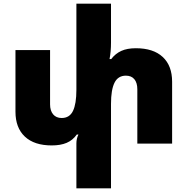

<svg xmlns="http://www.w3.org/2000/svg" viewBox="-20 -780 1019 1043"><path d="M915 -336V0H726V-295Q726 -330 710 -349.5Q694 -369 664 -369Q621 -369 602 -330.5Q583 -292 583 -216V243H395V-1Q395 -27 406 -49H397Q375 -18 342 -4Q309 10 261 10Q166 10 115 -38Q64 -86 64 -173V-508H252V-213Q252 -179 268.5 -159Q285 -139 315 -139Q358 -139 376.5 -177.5Q395 -216 395 -292V-760H583V-549Q583 -499 575 -459H584Q607 -489 639 -503.5Q671 -518 718 -518Q813 -518 864 -470.5Q915 -423 915 -336Z"/></svg>

Font: Noto Sans Armenian Black
Style: Regular
Weight: 900
Designer: Monotype Design team
Foundry: Monotype Imaging Inc.
Version: Version 1.000